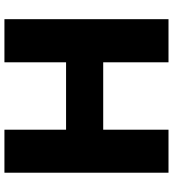

<svg xmlns="http://www.w3.org/2000/svg" viewBox="23 -803 780 866"><g transform="rotate(-90 413.0 -370.0)"><path d="M67 0V-740H261V-462H565V-740H759.5V0H565V-294.5H261V0Z"/></g></svg>

Font: Encode Sans Semi Expanded ExtraBold
Style: Regular
Weight: 800
Width: 6
Designer: Multiple Designers
Foundry: Impallari Type
Version: Version 3.000; ttfautohint (v1.8.3) -l 8 -r 50 -G 200 -x 14 